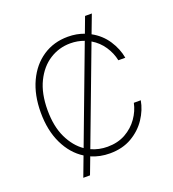

<svg xmlns="http://www.w3.org/2000/svg" viewBox="-160 -941 1044 1156"><g transform="rotate(-20 362.0 -363.0)"><path d="M174.3 92.8 221.7 -33.2Q150.4 -77.6 109.1 -163.1Q67.9 -248.5 67.9 -363.3Q67.9 -476.1 107.2 -560.3Q146.5 -644.5 216.1 -690.9Q285.6 -737.3 376.5 -737.3Q404.8 -737.3 430.7 -732.7Q456.5 -728 480 -719.2L517.6 -819.3H561L516.6 -702.1Q576.7 -669.4 612.8 -614.5Q648.9 -559.6 659.2 -500H614.7Q605 -547.9 576.2 -591.1Q547.4 -634.3 501.5 -661.6L272.9 -54.7Q321.3 -32.7 376.5 -32.7Q442.4 -32.7 492.2 -60.5Q542 -88.4 573.2 -133.1Q604.5 -177.7 614.7 -227.5H659.2Q648.9 -168.5 612.8 -114Q576.7 -59.6 517.1 -24.9Q457.5 9.8 376.5 9.8Q312.5 9.8 257.8 -14.2L217.3 92.8ZM237.3 -74.7 464.8 -679.2Q423.3 -694.8 376.5 -694.8Q304.7 -694.8 244.4 -656.5Q184.1 -618.2 147.7 -544.2Q111.3 -470.2 111.3 -363.3Q111.3 -258.8 146.2 -186Q181.2 -113.3 237.3 -74.7Z"/></g></svg>

Font: Inter Extra Light
Style: Regular
Weight: 200
Designer: Rasmus Andersson
Foundry: rsms
Version: Version 4.000;git-3c8e0fc